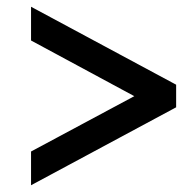

<svg xmlns="http://www.w3.org/2000/svg" viewBox="-20 -642 581 569"><path d="M72 -93V-193L378 -357L72 -522V-622L502 -391V-324Z"/></svg>

Font: Volkhov
Style: Bold
Weight: 700
Designer: Cyreal (www.cyreal.org)
Foundry: Cyreal (www.cyreal.org)
Version: Version 1.010